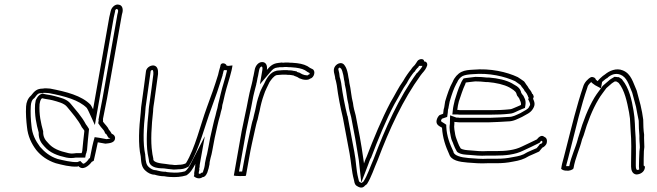

<svg xmlns="http://www.w3.org/2000/svg" viewBox="-20 -781 2924 854"><path d="M96 -308C94 -277 97 -241 100 -216C104 -175 120 -142 141 -114C162 -88 191 -67 228 -55C255 -48 292 -38 324 -40L329 -42C348 -21 375 -43 388 -61L397 -66C404 -93 408 -118 415 -148C427 -146 438 -144 449 -142C469 -144 492 -146 492 -168C491 -178 485 -183 477 -186C474 -191 469 -200 465 -203C459 -218 447 -227 438 -240C439 -244 438 -248 438 -252C444 -282 450 -313 456 -343L520 -704C521 -712 523 -719 525 -727C528 -743 523 -758 509 -760C493 -765 475 -748 472 -730C470 -721 468 -713 466 -704L394 -295C390 -303 387 -309 383 -315C343 -356 275 -373 203 -387C190 -388 179 -389 171 -387C143 -387 133 -375 118 -356C104 -344 97 -326 96 -308ZM117 -310C118 -325 122 -336 129 -342L131 -343L133 -345C148 -364 149 -367 168 -367H170L173 -368C175 -368 186 -368 197 -367C270 -353 331 -336 366 -301C370 -295 372 -290 375 -284L402 -225L486 -704C487 -711 490 -719 492 -730V-734C495 -742 500 -741 500 -741L501 -740H502C502 -740 507 -738 505 -728C502 -717 501 -712 500 -704L436 -343C429 -311 425 -283 419 -253L418 -250L419 -247C419 -243 418 -241 418 -240L417 -233L421 -227C431 -211 442 -204 446 -193L447 -188L451 -186C453 -185 456 -179 459 -174L462 -169L467 -167C470 -166 471 -165 471 -165C468 -164 459 -163 454 -162L422 -168L401 -171L395 -149C388 -122 385 -100 380 -78L375 -75L373 -71C370 -68 368 -64 364 -61C353 -51 350 -51 345 -57L337 -65L324 -60C297 -59 261 -68 236 -74C202 -85 178 -105 158 -128C138 -155 123 -184 120 -221C117 -246 115 -281 117 -310ZM136 -316C133 -268 142 -228 152 -192C151 -160 165 -143 177 -130C202 -101 235 -89 276 -80H277C283 -79 288 -78 296 -78C304 -78 310 -79 317 -80H359L362 -96C366 -104 365 -107 366 -110L367 -111V-112C369 -139 372 -169 375 -197L376 -207L373 -212C370 -218 364 -225 362 -228C344 -263 315 -294 294 -320C276 -342 246 -347 222 -354C204 -359 187 -360 176 -363L170 -365L164 -363C148 -357 142 -340 140 -337L139 -335L136 -317ZM156 -318 159 -332C162 -339 163 -342 168 -344C182 -340 199 -339 214 -335C239 -328 265 -322 278 -306C300 -279 328 -248 344 -215C348 -210 352 -205 355 -200V-196C352 -166 348 -138 346 -110C345 -107 345 -104 344 -102C343 -102 343 -101 343 -100H320C312 -99 305 -98 299 -98C294 -98 290 -99 284 -100C244 -109 215 -120 194 -145C181 -158 171 -172 172 -197C162 -233 153 -272 156 -318Z M629 -462C623 -419 618 -374 611 -328C608 -312 607 -297 606 -281C598 -211 594 -139 606 -85C608 -56 610 -36 628 -21C637 -13 651 -4 668 -4C680 0 696 3 711 3C718 5 726 5 734 6C762 8 786 6 809 -1C827 -12 838 -31 849 -52C848 -47 848 -43 848 -39C847 -34 846 -29 846 -25L844 -14C843 -10 844 -7 844 -3L842 3C851 11 867 17 881 7C894 7 903 -12 905 -23C907 -29 909 -35 910 -42L912 -51C912 -54 912 -58 913 -62C915 -73 918 -84 921 -95C923 -106 926 -118 928 -131L935 -168C943 -202 949 -236 959 -268C961 -279 964 -289 967 -299L969 -314C974 -330 976 -345 980 -360C989 -398 1001 -430 1010 -468L1013 -483L1014 -490L996 -488C993 -488 991 -489 988 -489C986 -499 966 -505 961 -492L960 -486C958 -478 956 -472 954 -465C953 -460 951 -454 950 -448C935 -399 918 -351 900 -303C871 -224 848 -122 807 -55C798 -50 786 -48 773 -48C767 -47 761 -47 756 -47C748 -48 742 -49 736 -49L715 -52C698 -54 659 -57 662 -75C661 -84 658 -91 657 -103C649 -153 654 -223 661 -286C661 -300 664 -315 666 -329C672 -371 678 -413 683 -452C684 -470 681 -488 662 -490C646 -490 630 -478 629 -462ZM650 -463V-464C650 -465 652 -469 658 -470C660 -469 663 -465 662 -450C657 -411 652 -370 646 -329C644 -315 641 -297 641 -284C634 -221 629 -149 637 -97C639 -84 642 -75 642 -71C642 -28 702 -33 709 -32L731 -29H732C736 -29 743 -28 751 -27H752H753C758 -27 765 -27 772 -28C788 -28 801 -30 815 -38L820 -41L823 -47C867 -119 891 -222 920 -299C938 -347 955 -397 970 -446V-447V-448C971 -452 973 -457 974 -464C975 -468 976 -467 976 -469H985C987 -469 988 -468 990 -468C982 -432 970 -400 961 -361C957 -345 954 -330 950 -316V-315L947 -300C944 -289 941 -280 939 -269C929 -235 923 -202 915 -169L908 -131C906 -120 903 -106 901 -96C898 -85 895 -74 893 -62C892 -59 891 -51 891 -48L890 -42C889 -37 888 -32 886 -26L885 -25V-23C885 -21 882 -15 881 -13H877L870 -8C869 -8 869 -7 864 -9V-14L867 -27L866 -30L868 -39V-41V-44L869 -52L891 -175L831 -58C822 -39 812 -25 803 -19C782 -13 763 -12 739 -14C728 -15 724 -15 720 -16L718 -17H715C703 -17 687 -20 677 -23L674 -24H671C661 -24 650 -31 643 -37C631 -47 628 -60 626 -90V-91V-93C615 -143 618 -213 626 -282V-283C627 -298 628 -312 631 -328C638 -375 644 -420 650 -463Z M1020 0C1024 1 1033 2 1045 2H1051C1065 2 1074 2 1074 0L1088 -78C1095 -120 1105 -162 1114 -203C1118 -220 1121 -236 1126 -250C1128 -262 1132 -275 1135 -289C1139 -311 1146 -338 1153 -357C1160 -380 1170 -396 1179 -416C1186 -426 1198 -444 1211 -447C1215 -447 1219 -448 1223 -448C1227 -448 1232 -449 1237 -449H1251C1257 -448 1262 -448 1268 -448C1271 -448 1274 -447 1276 -447C1280 -446 1283 -446 1287 -445L1290 -443C1294 -442 1298 -440 1303 -438L1311 -433C1320 -429 1330 -426 1340 -426C1348 -426 1354 -427 1359 -431C1378 -435 1386 -467 1369 -474L1359 -479C1344 -491 1325 -497 1301 -500C1293 -501 1286 -501 1278 -502C1272 -502 1267 -502 1261 -503C1253 -503 1245 -503 1238 -502C1237 -502 1235 -503 1234 -503C1228 -502 1222 -502 1217 -501C1192 -498 1181 -486 1167 -470C1170 -488 1164 -505 1146 -505C1129 -505 1116 -488 1113 -471L1110 -456C1109 -449 1107 -441 1105 -433L1104 -426C1103 -420 1101 -414 1100 -408C1097 -395 1093 -382 1090 -368C1088 -359 1086 -349 1084 -339C1076 -294 1064 -245 1055 -198ZM1043 -18 1075 -198C1084 -244 1096 -293 1104 -339C1105 -347 1108 -358 1110 -367C1113 -381 1117 -393 1120 -406V-407V-408C1121 -412 1123 -418 1124 -426L1125 -432C1128 -444 1129 -449 1130 -456L1133 -471C1135 -482 1142 -485 1143 -485C1145 -485 1149 -484 1147 -470L1136 -406L1181 -459C1194 -474 1199 -479 1216 -481H1217H1218C1220 -481 1218 -481 1223 -482H1235H1237C1241 -483 1249 -483 1255 -483C1263 -482 1268 -482 1273 -482C1284 -481 1289 -481 1296 -480C1318 -477 1334 -472 1345 -463L1346 -462L1357 -456C1358 -455 1357 -452 1356 -450L1352 -449L1349 -446H1344C1338 -446 1331 -448 1324 -451L1315 -456L1314 -457C1310 -458 1304 -460 1301 -461L1299 -464H1296C1289 -466 1285 -466 1284 -466L1281 -467H1280C1279 -467 1277 -468 1272 -468C1266 -468 1262 -468 1258 -469H1257H1241C1233 -469 1228 -468 1227 -468C1220 -468 1215 -467 1214 -467H1212L1209 -466C1182 -460 1168 -433 1163 -425L1162 -423L1161 -421C1154 -404 1140 -385 1133 -360C1125 -339 1119 -312 1115 -290C1112 -276 1108 -264 1106 -252C1100 -236 1098 -220 1094 -204C1085 -163 1076 -121 1068 -78L1057 -18H1054H1048Z M1471 -487C1457 -468 1471 -448 1471 -431C1473 -425 1475 -419 1476 -412L1478 -402C1484 -354 1494 -303 1505 -258C1515 -204 1525 -151 1535 -98C1542 -60 1544 -18 1554 18C1556 28 1557 38 1564 44C1574 51 1591 61 1604 44C1607 42 1610 40 1612 38C1632 7 1643 -31 1660 -69C1712 -207 1773 -339 1851 -446C1853 -448 1855 -451 1858 -455C1867 -465 1876 -476 1880 -490C1882 -500 1876 -508 1866 -508C1868 -520 1847 -522 1837 -510C1833 -503 1829 -498 1825 -492C1819 -486 1813 -480 1809 -473C1798 -460 1782 -437 1774 -422C1752 -392 1737 -359 1717 -326C1678 -252 1642 -165 1610 -82C1605 -73 1603 -64 1599 -54L1596 -75C1587 -141 1575 -203 1562 -268C1557 -286 1552 -304 1550 -323C1542 -352 1541 -384 1534 -412C1533 -421 1532 -429 1530 -436L1527 -454C1524 -468 1520 -481 1513 -490C1503 -506 1483 -502 1471 -487ZM1486 -477 1488 -479C1490 -481 1492 -481 1495 -477H1496L1497 -476C1501 -471 1504 -460 1507 -447L1510 -429V-428C1511 -423 1513 -416 1514 -406L1513 -405L1514 -404C1521 -379 1522 -346 1530 -316C1532 -294 1538 -276 1542 -260C1555 -195 1566 -134 1576 -69L1587 31L1618 -50C1622 -60 1624 -68 1628 -76L1629 -77L1630 -78C1661 -160 1697 -248 1735 -319C1756 -354 1770 -385 1790 -412L1791 -414L1792 -416C1798 -428 1813 -451 1823 -462L1826 -463V-465C1829 -470 1832 -474 1837 -479L1840 -481L1841 -483C1842 -484 1844 -488 1844 -488H1859C1856 -480 1850 -474 1844 -466L1843 -465L1842 -464C1840 -461 1839 -460 1839 -460L1837 -458L1834 -456C1754 -346 1694 -212 1642 -74C1625 -35 1614 0 1597 26C1596 27 1597 27 1596 27L1592 30L1589 33C1587 32 1582 30 1579 28C1577 26 1575 21 1573 10C1564 -24 1564 -65 1556 -105C1546 -158 1536 -211 1526 -265L1525 -266C1514 -311 1504 -361 1498 -408V-409L1496 -419C1495 -427 1492 -434 1491 -438C1489 -467 1482 -472 1486 -477Z M1922 -246C1918 -226 1934 -220 1946 -213C1949 -166 1962 -130 1978 -95C1987 -67 2023 -61 2059 -58C2087 -56 2117 -53 2148 -55H2187C2215 -55 2236 -57 2261 -62C2290 -67 2309 -72 2333 -87C2348 -94 2364 -100 2378 -107C2383 -113 2388 -119 2392 -124C2400 -127 2410 -136 2412 -146C2415 -162 2409 -169 2400 -173C2388 -183 2375 -170 2368 -161C2346 -151 2324 -139 2301 -129C2269 -113 2230 -109 2187 -109H2148C2120 -107 2097 -110 2073 -112C2057 -113 2039 -114 2029 -121C2024 -129 2019 -139 2016 -148C2012 -160 2008 -167 2005 -181C2003 -196 1998 -212 2001 -231V-239C2004 -238 2008 -238 2011 -238C2016 -237 2020 -237 2023 -237H2157C2185 -238 2212 -239 2239 -241C2264 -241 2282 -252 2302 -261C2320 -272 2340 -278 2351 -298C2363 -317 2356 -330 2351 -342C2353 -345 2353 -348 2354 -352C2352 -359 2350 -363 2347 -364C2344 -373 2339 -380 2332 -388C2329 -394 2325 -400 2320 -406C2318 -410 2314 -415 2311 -419C2302 -425 2293 -432 2283 -438C2234 -461 2162 -478 2084 -471C2066 -470 2048 -469 2032 -461C2016 -453 2001 -436 1994 -418C1979 -391 1970 -363 1960 -330L1956 -304C1954 -297 1952 -290 1952 -283C1951 -280 1952 -278 1951 -275L1935 -269C1929 -264 1924 -255 1922 -246ZM1942 -246C1942 -248 1945 -251 1946 -253L1969 -261L1971 -275C1972 -280 1972 -283 1972 -283V-284V-286C1972 -291 1973 -296 1975 -301V-303L1980 -329C1990 -363 1998 -387 2011 -411L2012 -412L2013 -414C2018 -427 2028 -438 2038 -443C2049 -448 2063 -450 2082 -451C2156 -458 2225 -441 2271 -420C2279 -415 2287 -408 2295 -403C2297 -400 2300 -397 2301 -394L2302 -393L2303 -392C2308 -386 2312 -381 2313 -377L2314 -375L2316 -374C2322 -367 2325 -361 2328 -354L2330 -347H2333L2329 -340L2333 -332C2339 -318 2340 -316 2334 -307L2333 -306V-305C2328 -295 2317 -291 2295 -278C2273 -268 2261 -261 2243 -261H2242C2216 -259 2187 -258 2160 -257H2026C2023 -257 2021 -257 2018 -258H2016H2014H2010L1982 -268L1981 -230C1977 -206 1983 -187 1985 -174C1988 -156 1994 -150 1997 -139C2001 -128 2006 -118 2011 -109L2013 -106L2015 -104C2031 -93 2053 -93 2068 -92C2091 -90 2117 -87 2146 -89H2184C2228 -89 2271 -93 2307 -111C2332 -122 2353 -133 2374 -143L2380 -146L2384 -151C2385 -152 2386 -154 2387 -155L2389 -154C2393 -152 2393 -154 2392 -146C2392 -145 2388 -142 2387 -142L2381 -140L2377 -134L2367 -122C2354 -116 2342 -112 2328 -105L2326 -104L2324 -103C2304 -90 2289 -87 2260 -82C2236 -77 2217 -75 2190 -75H2150C2121 -73 2093 -76 2065 -78C2028 -81 2002 -89 1997 -104V-105V-106C1981 -140 1967 -174 1965 -218V-226L1958 -231C1943 -240 1941 -240 1942 -246ZM1994 -290 1992 -272H2014C2022 -271 2022 -271 2024 -271H2163C2190 -271 2220 -272 2245 -275C2260 -276 2268 -281 2271 -282C2283 -287 2293 -293 2302 -296L2315 -301L2317 -314C2321 -336 2310 -350 2310 -350L2309 -354L2307 -356C2306 -357 2304 -360 2300 -365V-367H2299L2298 -369V-370L2297 -374C2290 -396 2268 -403 2259 -409V-410H2258C2231 -425 2194 -433 2156 -436H2155H2147C2129 -438 2114 -439 2097 -439H2096H2094C2080 -437 2067 -436 2053 -434L2042 -432L2036 -423C2033 -418 2031 -414 2030 -411C2017 -385 2010 -357 2002 -333V-332C1999 -319 1995 -304 1994 -290ZM2014 -292C2015 -305 2018 -318 2021 -330C2030 -356 2038 -383 2050 -408C2050 -410 2051 -412 2052 -414C2065 -416 2079 -417 2094 -419C2110 -419 2124 -418 2142 -416H2150C2186 -413 2222 -405 2246 -392C2257 -385 2273 -377 2277 -365V-364C2279 -357 2281 -353 2284 -351L2290 -342C2292 -333 2299 -328 2297 -314C2287 -310 2278 -305 2267 -301C2262 -299 2254 -295 2248 -295C2221 -292 2193 -291 2166 -291H2027C2026 -291 2023 -291 2020 -292Z M2476 -30C2481 -25 2491 -21 2502 -22C2510 -20 2530 -26 2531 -33C2539 -80 2558 -116 2569 -161L2576 -179C2593 -238 2615 -294 2642 -339C2652 -357 2666 -373 2677 -389L2701 -410C2706 -413 2709 -416 2715 -419C2717 -419 2720 -418 2723 -418L2732 -412C2758 -380 2769 -329 2778 -281L2782 -254C2783 -236 2784 -217 2785 -199C2789 -154 2788 -107 2787 -58V-40C2787 -24 2793 -7 2810 -5C2828 -5 2845 -16 2848 -33C2849 -38 2849 -42 2844 -44H2843C2843 -64 2843 -88 2844 -109L2846 -127C2846 -146 2844 -163 2845 -182C2842 -201 2841 -227 2841 -249C2839 -260 2838 -270 2836 -281L2829 -314C2823 -336 2818 -356 2812 -378C2796 -413 2788 -453 2750 -468C2721 -480 2690 -466 2671 -450C2668 -448 2665 -446 2661 -443L2651 -434C2649 -432 2640 -424 2639 -420C2635 -422 2633 -425 2630 -427C2629 -434 2620 -440 2609 -438C2595 -431 2579 -414 2574 -396C2545 -311 2523 -219 2499 -125L2488 -82C2485 -69 2480 -55 2478 -42ZM2498 -42C2500 -54 2505 -67 2508 -81L2519 -124C2543 -218 2564 -309 2593 -393V-394C2595 -402 2604 -412 2611 -417V-414L2616 -410C2616 -410 2621 -406 2627 -402L2653 -388L2658 -416C2659 -418 2662 -420 2662 -420L2673 -429C2674 -430 2676 -431 2679 -433L2682 -434L2683 -436C2698 -449 2718 -457 2739 -449C2768 -438 2776 -407 2792 -369C2798 -347 2804 -326 2809 -306L2815 -274L2821 -244C2821 -222 2822 -198 2824 -178C2823 -157 2826 -141 2826 -125L2824 -107V-106C2823 -85 2822 -61 2822 -40L2823 -27C2821 -26 2817 -25 2814 -25C2811 -26 2808 -31 2808 -43V-61C2809 -110 2809 -158 2805 -204C2805 -224 2803 -240 2802 -258V-259L2798 -288C2790 -337 2778 -390 2748 -426L2747 -428L2746 -429C2742 -432 2738 -434 2737 -435L2732 -438H2726C2724 -438 2723 -439 2718 -439H2712L2708 -436C2700 -432 2695 -428 2692 -426L2691 -425L2663 -401L2660 -398C2651 -384 2636 -367 2624 -347C2596 -300 2573 -241 2556 -182L2550 -163V-162C2540 -123 2521 -87 2512 -42H2509H2507H2503Z"/></svg>

Font: Scribbler
Style: ClrIta
Weight: 400
Designer: Mew Too
Foundry: Cannot Into Space Fonts
Version: Version 1.001